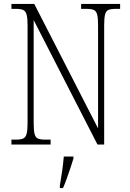

<svg xmlns="http://www.w3.org/2000/svg" viewBox="-20 -734 660 975"><path d="M38 0V-25H61Q85 -25 97.5 -30.5Q110 -36 115 -54Q120 -72 120 -109V-606Q120 -642 115 -660Q110 -678 97.5 -683.5Q85 -689 61 -689H38V-714H154L478 -82V-606Q478 -642 473.5 -660Q469 -678 456 -683.5Q443 -689 420 -689H392V-714H590V-689H567Q543 -689 530.5 -683.5Q518 -678 513.5 -660Q509 -642 509 -605V0H475L151 -632V-109Q151 -72 155.5 -54Q160 -36 172.5 -30.5Q185 -25 209 -25H237V0ZM284 208Q290 172 295.5 135Q301 98 304 61H353V71Q347 92 337.5 119.5Q328 147 318.5 174Q309 201 300 221H284Z"/></svg>

Font: Noto Serif Sinhala Condensed ExtraLight
Style: Regular
Weight: 200
Width: 3
Designer: Jelle Bosma - Monotype Design Team
Foundry: Monotype Imaging Inc.
Version: Version 2.007; ttfautohint (v1.8.4.7-5d5b)